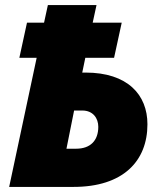

<svg xmlns="http://www.w3.org/2000/svg" viewBox="-20 -734 649 754"><path d="M16 0H269C463 0 559 -101 559 -246C559 -362 481 -449 316 -449H303L315 -507H428L458 -645H344L359 -714H168L153 -645H86L56 -507H124ZM241 -150 271 -300H303C346 -300 366 -269 366 -236C366 -182 335 -150 279 -150Z"/></svg>

Font: Noto Sans UI Black
Style: Italic
Weight: 900
Italic angle: -372°
Designer: Monotype Design Team
Foundry: Monotype Imaging Inc.
Version: Version 1.901